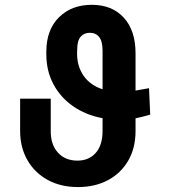

<svg xmlns="http://www.w3.org/2000/svg" viewBox="-20 -757 697 787"><path d="M590.8 -395.5 595.7 -287.1Q560.1 -276.9 535.6 -272V-220.7Q535.6 -149.4 505.1 -97.7Q474.6 -45.9 421.6 -18.1Q368.7 9.8 299.8 9.8Q229 9.8 175.5 -19.5Q122.1 -48.8 92.3 -100.8Q62.5 -152.8 62.5 -220.7V-352.5H188V-220.7Q187.5 -164.6 217.3 -131.6Q247.1 -98.6 297.4 -98.6Q344.2 -98.6 372.3 -130.1Q400.4 -161.6 400.4 -220.7V-272.5Q331.1 -285.6 279.3 -321.8Q227.5 -357.9 198.7 -412.4Q169.9 -466.8 169.9 -534.2V-546.9Q170.4 -635.3 221.9 -686.3Q273.4 -737.3 356.4 -737.3Q439 -737.3 487.3 -684.8Q535.6 -632.3 535.6 -538.1V-385.7Q545.9 -387.7 559.3 -389.9Q572.8 -392.1 590.8 -395.5ZM400.4 -391.1V-548.8Q400.4 -587.4 386.7 -605Q373 -622.6 347.7 -622.6Q324.7 -622.6 310.5 -606.4Q296.4 -590.3 296.4 -553.2L295.9 -538.1Q295.9 -484.9 322.8 -446.3Q349.6 -407.7 400.4 -391.1Z"/></svg>

Font: Inter-SemiBold
Style: Regular
Weight: 600
Designer: Rasmus Andersson
Foundry: rsms
Version: Version 4.000;git-a52131595